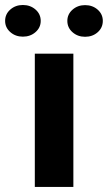

<svg xmlns="http://www.w3.org/2000/svg" viewBox="-75 -741 427 761"><path d="M215.8 -528.3V0H63V-528.3ZM-54.7 -658.2Q-54.7 -685.1 -34.2 -703.1Q-13.7 -721.2 15.6 -721.2Q45.4 -721.2 65.9 -703.1Q86.4 -685.1 86.4 -658.2Q86.4 -631.8 65.9 -613.8Q45.4 -595.7 15.6 -595.7Q-13.7 -595.7 -34.2 -613.8Q-54.7 -631.8 -54.7 -658.2ZM191.9 -658.2Q191.9 -684.6 212.4 -702.6Q232.9 -720.7 262.2 -720.7Q292 -720.7 312.3 -702.6Q332.5 -684.6 332.5 -658.2Q332.5 -631.3 312.3 -613.3Q292 -595.2 262.2 -595.2Q232.9 -595.2 212.4 -613.3Q191.9 -631.3 191.9 -658.2Z"/></svg>

Font: Vazirmatn RD UI ExtraBold
Style: Regular
Weight: 800
Designer: Saber Rastikerdar
Foundry: Saber Rastikerdar
Version: Version 33.003